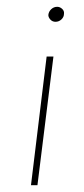

<svg xmlns="http://www.w3.org/2000/svg" viewBox="-20 -544 248 564"><path d="M137 -378 90 0H71L117 -378ZM122 -500Q123 -510 130.5 -517Q138 -524 148 -524Q156 -524 162.5 -518Q169 -512 168 -504Q168 -494 160.5 -487Q153 -480 143 -480Q134 -480 128 -486.5Q122 -493 122 -500Z"/></svg>

Font: Josefin Sans Thin
Style: Italic
Weight: 200
Italic angle: -7°
Designer: Santiago Orozco
Foundry: Typemade
Version: Version 2.000